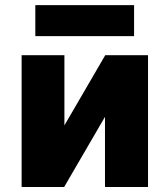

<svg xmlns="http://www.w3.org/2000/svg" viewBox="-20 -745 671 767"><path d="M121.1 -600.6V-724.6H515.6V-600.6ZM399.4 -278.3 236.3 2H66.4V-524.4H237.3V-244.1L400.4 -524.4H571.3V2H399.4Z"/></svg>

Font: Gen Shin Gothic Heavy
Style: Bold
Weight: 900
Designer: [Source Han Sans]
Ryoko NISHIZUKA  (kana & ideographs); Paul D. Hunt (Latin, Greek & Cyrillic); Wenlong ZHANG  (bopomofo
Version: Version 1.002.20150607